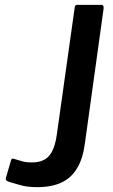

<svg xmlns="http://www.w3.org/2000/svg" viewBox="-20 -762 467 792"><path d="M330 -169Q322 -108 298 -68Q274 -28 233.5 -9Q193 10 133 10Q94 10 65 2Q36 -6 20 -11Q10 -14 6.5 -17.5Q3 -21 4 -27L25 -99Q26 -105 29.5 -107Q33 -109 40 -106Q53 -102 70.5 -97Q88 -92 112 -92Q158 -92 181.5 -118Q205 -144 214 -204L288 -730Q289 -738 291.5 -740Q294 -742 300 -742H398Q410 -742 407 -724L330 -169Z"/></svg>

Font: Libre Franklin Thin Medium
Style: Italic
Weight: 500
Italic angle: -8°
Version: Version 3.000